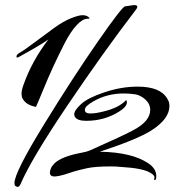

<svg xmlns="http://www.w3.org/2000/svg" viewBox="-20 -669 708 758"><path d="M325 -595Q306 -595 282 -569Q258 -543 234 -496Q210 -449 190 -405.5Q170 -362 149.5 -312Q129 -262 122 -247Q83 -254 69 -280Q65 -287 65 -300Q65 -313 73 -335Q107 -430 171 -513Q138 -490 56 -445Q45 -438 45 -446Q45 -454 59 -461.5Q73 -469 115 -500.5Q157 -532 193.5 -558.5Q230 -585 260.5 -597Q291 -609 305 -609Q319 -609 327 -603.5Q335 -598 333 -596.5Q331 -595 329 -595Q327 -595 325 -595ZM474 -644 509 -649Q531 -649 516 -630Q386 -460 245 -251Q104 -42 61 58Q56 69 49 69Q47 69 42 66Q37 63 37 54Q37 12 153 -176.5Q269 -365 366 -504.5Q463 -644 474 -644ZM349 -269Q315 -250 315 -235.5Q315 -221 336.5 -221Q358 -221 389 -229Q448 -243 476 -272Q479 -274 480 -272Q481 -269 481 -265Q481 -248 451 -229Q393 -192 320 -192Q284 -192 275 -209Q273 -214 273 -218Q273 -233 300 -258Q327 -283 393.5 -305Q460 -327 523 -327Q613 -327 640 -280Q649 -267 649 -251Q649 -199 576 -153Q520 -118 374 -70Q501 -68 566 -24Q597 -3 597 26Q597 42 591 42Q587 42 589.5 33Q592 24 575 14Q546 -5 457 -10Q438 -12 418 -12Q356 -12 324 -5Q292 2 270.5 8.5Q249 15 235 20Q191 33 182 24Q177 21 177 13Q177 5 181 -4.5Q185 -14 196 -25Q224 -51 297 -65Q321 -69 337 -76Q470 -135 508 -156Q573 -191 573 -235Q573 -259 553.5 -276.5Q534 -294 511.5 -297Q489 -300 468 -300Q403 -300 349 -269Z"/></svg>

Font: Arizonia
Style: Regular
Weight: 400
Designer: Robert E. Leuschke
Foundry: Robert E. Leuschke
Version: Version 1.003